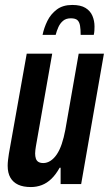

<svg xmlns="http://www.w3.org/2000/svg" viewBox="-20 -744 440 776"><path d="M105 12Q74 12 53.5 2.5Q33 -7 22 -26Q11 -45 11 -74Q11 -85 12.5 -97.5Q14 -110 16 -123L88 -527H191L125 -152Q124 -145 123 -138Q122 -131 122 -124Q122 -112 125 -103Q128 -94 135.5 -89.5Q143 -85 155 -85Q170 -85 184 -94Q198 -103 209.5 -120Q221 -137 229.5 -162Q238 -187 244 -219L298 -527H400L308 0H225V-66H221Q206 -39 188 -21.5Q170 -4 149 4Q128 12 105 12ZM272 -724Q306 -724 325.5 -712Q345 -700 353.5 -680Q362 -660 362 -637Q362 -629 361.5 -620.5Q361 -612 359 -603H306Q306 -625 303.5 -640Q301 -655 293 -662.5Q285 -670 266 -670Q247 -670 235 -660Q223 -650 216 -634.5Q209 -619 205 -603H152Q158 -632 171.5 -659.5Q185 -687 209.5 -705.5Q234 -724 272 -724Z"/></svg>

Font: Archivo ExtraCondensed SemiBold
Style: Italic
Weight: 600
Width: 2
Italic angle: -10°
Designer: Hector Gatti
Foundry: Omnibus-Type
Version: Version 2.001